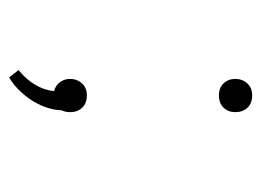

<svg xmlns="http://www.w3.org/2000/svg" viewBox="-94 -520 559 410"><g transform="rotate(90 185.0 -314.5)"><path d="M183 -574Q200 -574 209.5 -564Q219 -554 219 -538Q219 -523 209.5 -513Q200 -503 183 -503Q167 -503 157.5 -513Q148 -523 148 -538Q148 -553 157.5 -563.5Q167 -574 183 -574ZM183 -221Q200 -221 209.5 -211Q219 -201 219 -185Q219 -175 215 -167Q214 -141 201 -116Q192 -98 177 -81.5Q162 -65 145 -55L129 -75Q157 -98 168 -126Q173 -139 174 -151Q162 -154 155 -163.5Q148 -173 148 -185Q148 -200 157.5 -210.5Q167 -221 183 -221Z"/></g></svg>

Font: Freesentation 2 ExtraLight
Style: Regular
Weight: 260
Designer: glyphs from Roboto by Christian Robertson / Hangul glyphs from Noto Sans CJK(Source Han Sans) by Jang Soo-young and Kang
Foundry: PT&
Version: Version 2.001